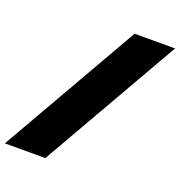

<svg xmlns="http://www.w3.org/2000/svg" viewBox="-211 -816 940 1003"><g transform="rotate(20 259.0 -315.0)"><path d="M592 -700 151 70H-74L367 -700Z"/></g></svg>

Font: Work Sans Black
Style: Italic
Weight: 900
Italic angle: -13°
Designer: Wei Huang
Foundry: Wei Huang
Version: Version 2.009; ttfautohint (v1.8.3)